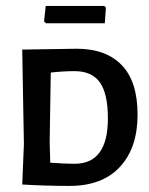

<svg xmlns="http://www.w3.org/2000/svg" viewBox="-20 -616 497 641"><path d="M212.1 4.7Q134.6 4.7 54.2 0L59.8 -134.6L54.2 -450.5L236.4 -453.3Q333.6 -453.3 386.4 -398.6Q439.3 -343.9 439.3 -233.2Q439.3 -122.4 380.4 -58.9Q321.5 4.7 212.1 4.7ZM340.2 -220.6Q340.2 -302.8 313.6 -340.7Q286.9 -378.5 229 -378.5Q191.6 -378.5 149.5 -373.8L145.8 -143L147.7 -72.9Q196.3 -69.2 229 -69.2Q340.2 -69.2 340.2 -220.6ZM329.9 -538.3H133.6L127.1 -544.9L132.7 -596.3H328L333.6 -590.7Z"/></svg>

Font: Gurajada
Style: Regular
Weight: 400
Designer: Purushoth Kumar Guthula
Foundry: SiliconAndhra, USA.
Version: Version 1.0.3; ttfautohint (v1.2.42-39fb)